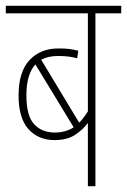

<svg xmlns="http://www.w3.org/2000/svg" viewBox="-20 -642 438 662"><path d="M309 -596H398V-622H0V-596H283V-258Q268 -234 253 -219L122 -436Q146 -449 180 -449Q219 -449 246 -441L250 -467Q235 -471 220 -473Q205 -475 182 -475Q119 -475 81.5 -434.5Q44 -394 44 -313Q44 -235 78 -197Q112 -159 168 -159Q211 -159 238 -176.5Q265 -194 283 -218V0H309ZM169 -185Q124 -185 97.5 -214Q71 -243 71 -313Q71 -386 102 -420L234 -203Q206 -185 169 -185Z"/></svg>

Font: Noto Sans Devanagari Extra Condensed Thin
Style: Regular
Weight: 250
Width: 2
Designer: Monotype Design Team
Foundry: Monotype Imaging Inc.
Version: 1.000